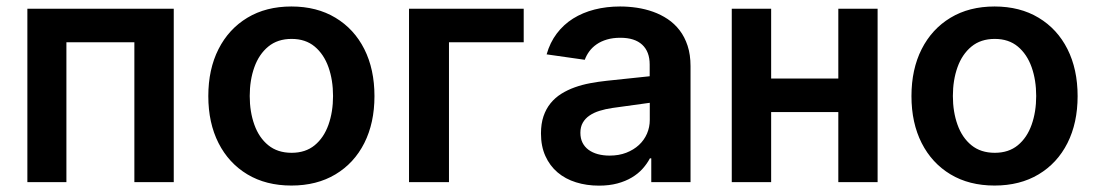

<svg xmlns="http://www.w3.org/2000/svg" viewBox="-20 -573 3453 604"><path d="M526.6 0H402.7V-440H188.9V0H66.1V-545.5H526.6Z M896.7 10.7Q816.8 10.7 758.2 -24.5Q699.6 -59.7 667.4 -123Q635.3 -186.4 635.3 -270.6Q635.3 -355.1 667.4 -418.5Q699.6 -481.9 758.2 -517.2Q816.8 -552.6 896.7 -552.6Q976.6 -552.6 1035.3 -517.2Q1094.1 -481.9 1126.1 -418.5Q1158 -355.1 1158 -270.6Q1158 -186.4 1126.1 -123Q1094.1 -59.7 1035.3 -24.5Q976.6 10.7 896.7 10.7ZM897.4 -92.3Q941.1 -92.3 970 -116.1Q998.9 -139.9 1013.3 -180.6Q1027.7 -221.2 1027.7 -271Q1027.7 -321 1013.3 -361.7Q998.9 -402.3 970 -426.5Q941.1 -450.6 897.4 -450.6Q853.3 -450.6 824 -426.5Q794.7 -402.3 780.2 -361.7Q765.6 -321 765.6 -271Q765.6 -221.2 780.2 -180.6Q794.7 -139.9 824 -116.1Q853.3 -92.3 897.4 -92.3Z M1392.4 0H1266.7V-545.5H1627.5V-440H1392.4Z M1864.3 11Q1825.3 11 1791.9 0.5Q1758.5 -9.9 1734 -30.7Q1709.5 -51.5 1695.7 -82.2Q1681.8 -112.9 1681.8 -153.1Q1681.8 -183.9 1689.8 -207.4Q1697.8 -230.8 1712 -248.2Q1726.2 -265.6 1745.7 -277.9Q1765.3 -290.1 1788.2 -298.3Q1811.1 -306.5 1836.8 -311.3Q1862.6 -316.1 1888.8 -318.9L2023.8 -333.1V-370Q2023.8 -410.5 2000.2 -432.4Q1976.6 -454.2 1931.5 -454.2Q1908 -454.2 1889.4 -448.7Q1870.7 -443.2 1856.9 -433.6Q1843 -424 1833.8 -411.4Q1824.6 -398.8 1819.6 -384.9L1699.6 -402Q1710.2 -439.3 1731.5 -467.5Q1752.8 -495.7 1782.8 -514.6Q1812.9 -533.4 1850.3 -543Q1887.8 -552.6 1930.8 -552.6Q1956.7 -552.6 1983.3 -548.7Q2009.9 -544.7 2034.4 -536Q2058.9 -527.3 2080.4 -513Q2101.9 -498.6 2117.9 -477.8Q2133.9 -457 2143.1 -429Q2152.3 -400.9 2152.3 -365.1V0H2028.8V-74.9H2024.5Q2015.6 -57.9 2001.6 -42.3Q1987.6 -26.6 1967.7 -14.7Q1947.8 -2.8 1922.1 4.1Q1896.3 11 1864.3 11ZM1897.7 -83.5Q1926.8 -83.5 1950.1 -92.5Q1973.4 -101.6 1989.9 -116.8Q2006.4 -132.1 2015.3 -152.5Q2024.1 -172.9 2024.1 -195.7V-249.6L1906.2 -233.3Q1884.6 -230.1 1866.3 -224.4Q1848 -218.8 1834.5 -209.5Q1821 -200.3 1813.4 -187Q1805.8 -173.7 1805.8 -155.2Q1805.8 -137.4 1812.5 -124.1Q1819.2 -110.8 1831.5 -101.7Q1843.8 -92.7 1860.6 -88.1Q1877.5 -83.5 1897.7 -83.5Z M2740.8 0H2617.2V-220.5H2405.9V0H2282V-545.5H2405.9V-326H2617.2V-545.5H2740.8Z M3108.7 10.7Q3028.8 10.7 2970.2 -24.5Q2911.6 -59.7 2879.4 -123Q2847.3 -186.4 2847.3 -270.6Q2847.3 -355.1 2879.4 -418.5Q2911.6 -481.9 2970.2 -517.2Q3028.8 -552.6 3108.7 -552.6Q3188.6 -552.6 3247.3 -517.2Q3306.1 -481.9 3338.1 -418.5Q3370 -355.1 3370 -270.6Q3370 -186.4 3338.1 -123Q3306.1 -59.7 3247.3 -24.5Q3188.6 10.7 3108.7 10.7ZM3109.4 -92.3Q3153.1 -92.3 3182 -116.1Q3210.9 -139.9 3225.3 -180.6Q3239.7 -221.2 3239.7 -271Q3239.7 -321 3225.3 -361.7Q3210.9 -402.3 3182 -426.5Q3153.1 -450.6 3109.4 -450.6Q3065.3 -450.6 3036 -426.5Q3006.7 -402.3 2992.2 -361.7Q2977.6 -321 2977.6 -271Q2977.6 -221.2 2992.2 -180.6Q3006.7 -139.9 3036 -116.1Q3065.3 -92.3 3109.4 -92.3Z"/></svg>

Font: Linik Sans SemiBold
Style: Regular
Weight: 600
Designer: Rasmus Andersson (font), Cristiano Sobral (main changes)
Foundry: rsms
Version: Version 3.018;June 1, 2022;FontCreator 14.0.0.2814 64-bit; t